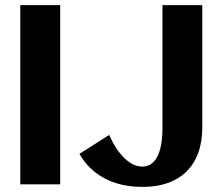

<svg xmlns="http://www.w3.org/2000/svg" viewBox="-20 -720 863 750"><path d="M59.2 0V-700H215.1V0ZM535.9 10Q451.5 10 388.3 -23.4Q325.2 -56.9 290.4 -119.1L406.4 -192.8Q432.7 -134.1 466.6 -101.7Q500.5 -69.2 536.3 -69.2Q561.4 -69.2 579.1 -86.7Q596.8 -104.1 605.7 -137.9Q614.6 -171.6 614.6 -219V-700H770.2V-223.5Q770.2 -148.8 742.8 -96.6Q715.4 -44.4 663.2 -17.2Q611.1 10 535.9 10Z"/></svg>

Font: Sutasoma
Style: Regular
Weight: 400
Designer: Izhar Fathurrohim, Akbar Rohmanto, Arusyal Khofiqoini
Foundry: Kiwari Kolektiv
Version: Version 1.102